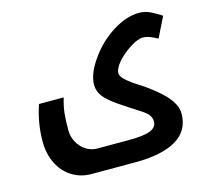

<svg xmlns="http://www.w3.org/2000/svg" viewBox="-106 -630 1094 996"><g transform="rotate(-15 441.5 -132.0)"><path d="M266.1 240.2Q209 240.2 162.6 211.2Q116.2 182.1 90.6 129.9Q64.9 77.6 64.9 12.2Q64.9 -85.4 97.2 -181.2H230Q217.3 -139.6 213.1 -102.5Q209 -65.4 209 -9.8Q209 24.4 225.8 54.9Q242.7 85.4 270.5 102.8Q298.3 120.1 328.1 120.1H501Q578.6 120.1 614.3 106Q649.9 91.8 649.9 60.1Q649.9 39.6 636.5 23.2Q623 6.8 591.3 -12.7Q549.3 -39.1 494.9 -75.9Q440.4 -112.8 419.7 -141.1Q398.9 -169.4 398.9 -203.1Q398.9 -261.7 451.9 -336.7Q504.9 -411.6 579.1 -457.8Q653.3 -503.9 721.2 -503.9Q744.6 -503.9 768.8 -494.9Q793 -485.8 837.9 -457L784.2 -348.1Q764.2 -359.4 745.1 -367.2Q726.1 -375 705.1 -375Q678.7 -375 635.5 -347.2Q592.3 -319.3 564.2 -286.1Q536.1 -252.9 536.1 -228Q536.1 -212.4 558.8 -191.2Q581.5 -169.9 625 -142.6Q665.5 -117.2 710.4 -80.1Q755.4 -43 777.1 -9Q798.8 24.9 798.8 57.1Q798.8 148.9 722.4 194.6Q646 240.2 502 240.2Z"/></g></svg>

Font: DroidArabicKufi-Bold
Style: Bold
Weight: 700
Designer: Pascal Zoghbi
Foundry: Ascender Corporation
Version: Version 1.00